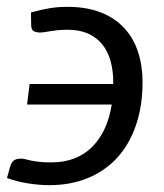

<svg xmlns="http://www.w3.org/2000/svg" viewBox="-24 -534 480 561"><path d="M66.5 -497.5Q82 -502 95.2 -505Q108.5 -508 121 -510Q133.5 -512 146 -513Q158.5 -514 172.5 -514Q229.5 -514 271 -497.5Q312.5 -481 339.5 -451.5Q366.5 -422 379.5 -381.8Q392.5 -341.5 392.5 -294.5Q392.5 -224 373.2 -168Q354 -112 318.5 -73.2Q283 -34.5 232.8 -13.8Q182.5 7 120 7Q106.5 7 90.8 5.8Q75 4.5 59 2Q43 -0.5 26.8 -4.5Q10.5 -8.5 -3.5 -14L5 -45Q9 -59.5 16.2 -65Q23.5 -70.5 37.5 -70.5Q43.5 -70.5 49.8 -68.8Q56 -67 65.8 -65Q75.5 -63 90 -61.2Q104.5 -59.5 126 -59.5Q199 -59.5 244.2 -103.8Q289.5 -148 302.5 -228.5H55L62.5 -288.5H307V-292Q307 -327 299 -355.8Q291 -384.5 274.5 -404.8Q258 -425 233 -436Q208 -447 174.5 -447Q158 -447 145.5 -445.8Q133 -444.5 123.5 -443Q114 -441.5 106.5 -440.2Q99 -439 92.5 -439Q81.5 -439 74.2 -443.2Q67 -447.5 67 -462Z"/></svg>

Font: Lato 2
Style: Italic
Weight: 400
Italic angle: -7°
Designer: Lukasz Dziedzic with Adam Twardoch and Botio Nikoltchev
Foundry: tyPoland Lukasz Dziedzic
Version: Version 2.015; 2015-08-06; http://www.latofonts.com/